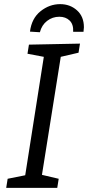

<svg xmlns="http://www.w3.org/2000/svg" viewBox="-20 -909 426 929"><path d="M367 -698 360 -654 274 -634 183 -63 264 -44 257 0H10L17 -44L102 -61L192 -634L113 -649L120 -693ZM386 -777Q386 -771 384 -755H334Q336 -791 317 -809.5Q298 -828 267 -828Q234 -828 208 -808Q182 -788 173 -753L125 -756Q133 -820 176 -854.5Q219 -889 271 -889Q319 -889 352.5 -859Q386 -829 386 -777Z"/></svg>

Font: Bitter Pro
Style: Italic
Weight: 400
Italic angle: -9°
Designer: Sol Matas, and Bitter project Authors
Foundry: Sol Matas
Version: Version 1.010